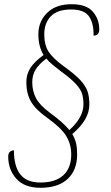

<svg xmlns="http://www.w3.org/2000/svg" viewBox="-20 -776 527 911"><path d="M19 -33Q19 -61 46 -63Q46 12 76 51Q106 90 172 90Q243 90 280.5 55.5Q318 21 318 -43Q318 -91 294.5 -130Q271 -169 204 -217Q149 -256 127 -294Q105 -332 105 -386Q105 -424 124.5 -454Q144 -484 187 -515Q162 -555 162 -613Q162 -674 203.5 -715Q245 -756 320 -756Q390 -756 420.5 -720.5Q451 -685 451 -637Q451 -607 424 -607Q425 -665 402.5 -698Q380 -731 317 -731Q252 -731 221 -698.5Q190 -666 190 -613Q190 -562 211 -530Q232 -498 286 -459Q336 -423 361 -396Q386 -369 395 -343Q404 -317 404 -281Q404 -244 384 -209.5Q364 -175 323 -140Q336 -118 341 -96Q346 -74 346 -43Q346 31 301 73Q256 115 172 115Q96 115 57.5 72Q19 29 19 -33ZM376 -281Q376 -310 369.5 -331Q363 -352 340.5 -377Q318 -402 271 -436Q250 -452 230.5 -468Q211 -484 200 -498Q165 -472 149 -446Q133 -420 133 -386Q133 -344 151 -310Q169 -276 218 -240Q281 -194 309 -159Q376 -219 376 -281Z"/></svg>

Font: Noto Serif NarrowThin
Style: Italic
Weight: 250
Width: 4
Italic angle: -12°
Designer: Monotype Design Team
Foundry: Monotype Imaging Inc.
Version: Version 1.001